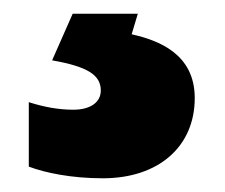

<svg xmlns="http://www.w3.org/2000/svg" viewBox="-20 -20 328 280"><path d="M264 123C264 59 212 39 172 30L181 0H86L56 68C107 77 127 89 127 112C127 129 112 140 87 140C65 140 44 136 22 129V223C46 232 84 240 130 240C211 240 264 194 264 123Z"/></svg>

Font: Noto Sans Malayalam Black
Style: Regular
Weight: 900
Designer: Jelle Bosma - Monotype Design Team
Foundry: Monotype Imaging Inc.
Version: Version 2.104